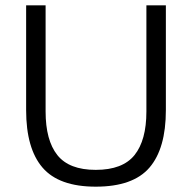

<svg xmlns="http://www.w3.org/2000/svg" viewBox="-20 -688 720 720"><path d="M339 12Q201 12 139.5 -59.5Q78 -131 78 -275V-668H151V-270Q151 -162 195 -106.5Q239 -51 339 -51Q440 -51 484.5 -106.5Q529 -162 529 -270V-668H602V-275Q602 -131 540.5 -59.5Q479 12 339 12Z"/></svg>

Font: Atkinson Hyperlegible Next Light
Style: Regular
Weight: 300
Designer: Elliott Scott, Megan Eiswerth, Linus Boman, Theodore Petrosky, Letters from Sweden
Foundry: Applied Design Works, Letters from Sweden
Version: Version 2.001